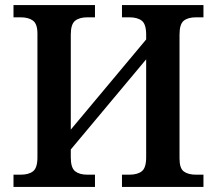

<svg xmlns="http://www.w3.org/2000/svg" viewBox="-20 -734 852 754"><path d="M33 -48H61Q93 -48 110 -61.5Q127 -75 127 -116V-602Q127 -640 109.5 -653Q92 -666 61 -666H33V-714H353V-666H323Q292 -666 275 -652.5Q258 -639 258 -598V-225L554 -579V-598Q554 -639 537 -652.5Q520 -666 488 -666H459V-714H779V-666H750Q718 -666 701.5 -652.5Q685 -639 685 -598V-111Q685 -73 702 -60.5Q719 -48 750 -48H779V0H459V-48H488Q520 -48 537 -61.5Q554 -75 554 -116V-501L258 -147V-116Q258 -75 275 -61.5Q292 -48 323 -48H353V0H33Z"/></svg>

Font: Noto Serif SemiBold
Style: Regular
Weight: 600
Designer: Monotype Design Team
Foundry: Monotype Imaging Inc.
Version: Version 1.001